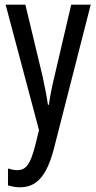

<svg xmlns="http://www.w3.org/2000/svg" viewBox="-20 -650 410 817"><path d="M4 -630 146 -96 129 -28C109 48 92 74 53 74C41 74 27 71 14 67V139C32 144 48 147 64 147C137 147 178 98 208 -12L366 -630H283L212 -326C201 -281 193 -241 188 -204H184C178 -246 169 -288 161 -326L88 -630Z"/></svg>

Font: Noto Sans Kannada UI ExtraCondensed
Style: Regular
Weight: 400
Width: 2
Designer: Jelle Bosma - Monotype Design Team
Foundry: Monotype Imaging Inc.
Version: Version 2.005